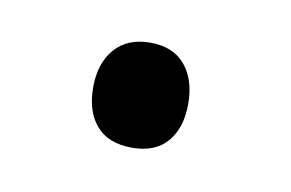

<svg xmlns="http://www.w3.org/2000/svg" viewBox="-31 -499 286 189"><g transform="rotate(10 112.5 -404.5)"><path d="M108 -457Q131 -457 143 -442.5Q155 -428 155 -404Q155 -380 143 -366Q131 -352 108 -352Q84 -352 72 -366Q60 -380 60 -404Q60 -428 72.5 -442.5Q85 -457 108 -457Z"/></g></svg>

Font: TypoPRO Sinkin Sans
Style: 200 X Light
Weight: 200
Designer: Keith Bates
Foundry: K-Type
Version: Sinkin Sans (version 1.0)  by Keith Bates   •   © 2014   www